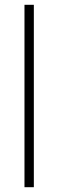

<svg xmlns="http://www.w3.org/2000/svg" viewBox="-20 -780 242 800"><path d="M121 0H82V-760H121Z"/></svg>

Font: Noto Sans Armenian SemiCondensed ExtraLight
Style: Regular
Weight: 200
Width: 4
Designer: Monotype Design Team
Foundry: Monotype Imaging Inc.
Version: Version 2.008; ttfautohint (v1.8.4.7-5d5b)